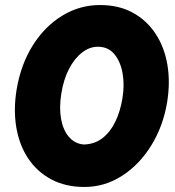

<svg xmlns="http://www.w3.org/2000/svg" viewBox="-20 -732 697 764"><path d="M316 12Q241 12 184.5 -18Q128 -48 92.5 -101Q57 -154 45 -224.5Q33 -295 46 -375Q63 -476 110.5 -551.5Q158 -627 227.5 -669.5Q297 -712 378 -712Q452 -712 507.5 -682Q563 -652 598.5 -598.5Q634 -545 646 -475Q658 -405 645 -325Q629 -229 581.5 -152.5Q534 -76 465 -32Q396 12 316 12ZM313 -157Q357 -158 388.5 -183Q420 -208 439.5 -249Q459 -290 467 -340Q476 -392 468 -439Q460 -486 435.5 -516Q411 -546 369 -546Q336 -546 306 -522.5Q276 -499 254.5 -457.5Q233 -416 224 -360Q215 -304 223 -259Q231 -214 254.5 -187Q278 -160 313 -157Z"/></svg>

Font: Figtree Black
Style: Italic
Weight: 900
Italic angle: -9.5°
Foundry: Erik Kennedy
Version: Version 2.001;gftools[0.9.30]